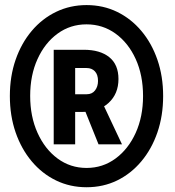

<svg xmlns="http://www.w3.org/2000/svg" viewBox="-20 -748 705 775"><path d="M261.7 -296.1V-367.6H330Q351.8 -367.6 363.7 -383.1Q375.6 -398.7 375.6 -421.4Q375.6 -446.8 363 -460.1Q350.4 -473.4 330 -473.4H261.7V-547.1H318Q384 -547.1 421.1 -517.2Q458.2 -487.2 458.2 -429.1Q458.2 -369.3 418.4 -332.7Q378.6 -296.1 310.8 -296.1ZM196.8 -165.4V-547.1H283.4V-165.4ZM377.7 -165.4 321.7 -304.8 381.5 -358.5 472.4 -165.4ZM329.4 7.8Q262.9 7.8 206.4 -19.5Q149.9 -46.9 108.1 -96.7Q66.2 -146.5 43 -213.6Q19.8 -280.8 19.8 -360.4Q19.8 -439.9 43 -506.8Q66.2 -573.7 108.1 -623.3Q149.9 -672.9 206.5 -700.2Q263.1 -727.5 329.4 -727.5Q396.3 -727.5 452.5 -700.2Q508.7 -672.9 550.5 -623.3Q592.3 -573.7 615.4 -506.8Q638.5 -439.9 638.5 -360.4Q638.5 -280.8 615.4 -213.6Q592.3 -146.5 550.5 -96.7Q508.8 -46.9 452.6 -19.5Q396.4 7.8 329.4 7.8ZM329.4 -70.1Q394.7 -70.1 446.3 -108.1Q497.9 -146 527.7 -211.6Q557.4 -277.2 557.4 -360.4Q557.4 -444.5 527.7 -509.8Q497.9 -575.1 446.3 -612.4Q394.7 -649.7 329.2 -649.7Q263.8 -649.7 212.5 -612.3Q161.1 -574.9 131.5 -509.7Q101.8 -444.5 101.8 -360.9Q101.8 -277.5 131.5 -211.8Q161.1 -146 212.6 -108Q264.1 -70.1 329.4 -70.1Z"/></svg>

Font: Reddit Sans Condensed
Style: Regular
Weight: 400
Designer: Stephen Hutchings
Foundry: Reddit
Version: Version 1.014